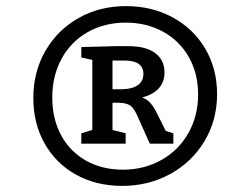

<svg xmlns="http://www.w3.org/2000/svg" viewBox="-20 -769 758 628"><path d="M690 -461Q690 -376 649 -307.5Q608 -239 537 -200Q466 -161 380 -161Q295 -161 229 -197.5Q163 -234 126 -299.5Q89 -365 89 -449Q89 -534 128.5 -602.5Q168 -671 237 -710Q306 -749 392 -749Q477 -749 545 -712Q613 -675 651.5 -609.5Q690 -544 690 -461ZM628 -460Q628 -529 597.5 -582.5Q567 -636 513 -665.5Q459 -695 391 -695Q322 -695 267 -664Q212 -633 181.5 -577Q151 -521 151 -450Q151 -380 180 -326.5Q209 -273 261.5 -243.5Q314 -214 382 -214Q451 -214 507.5 -245.5Q564 -277 596 -333.5Q628 -390 628 -460ZM522 -341 547 -333V-299H470L428 -393Q416 -419 402.5 -426Q389 -433 364 -433H348V-344L391 -333V-299H246V-333L282 -344V-573L246 -581V-615L355 -618H400Q457 -618 487.5 -595.5Q518 -573 518 -532Q518 -470 445 -450Q459 -445 469 -435Q479 -425 489 -407ZM374 -477Q411 -477 430 -490Q449 -503 449 -527Q449 -571 387 -571H348V-477Z"/></svg>

Font: Bitter Pro SemiBold
Style: Italic
Weight: 600
Italic angle: -9°
Designer: Sol Matas, and Bitter project Authors
Foundry: Sol Matas
Version: Version 1.010